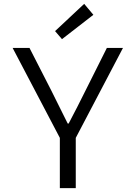

<svg xmlns="http://www.w3.org/2000/svg" viewBox="-20 -981 707 1001"><path d="M292 0V-262.2L45.9 -731H133.8L248 -507.8Q269.5 -465.3 290 -423.3Q310.5 -381.3 333 -336.9H337.9Q361.3 -381.3 382.8 -423.3Q404.3 -465.3 425.8 -508.8L537.1 -731H621.1L375 -262.2V0ZM303.2 -776.9 267.1 -818.8 418.9 -960.9 466.8 -903.8Z"/></svg>

Font: Shanggu Mono N
Style: Regular
Weight: 350
Designer: GuiWonder
Version: Version 1.021